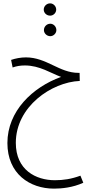

<svg xmlns="http://www.w3.org/2000/svg" viewBox="-20 -727 537 1141"><path d="M278 -634C297 -634 314 -650 314 -670C314 -690 297 -707 278 -707C257 -707 240 -690 240 -670C240 -650 257 -634 278 -634ZM279 -512C298 -512 315 -529 315 -548C315 -569 298 -586 279 -586C258 -586 241 -569 241 -548C241 -529 258 -512 279 -512ZM301 394C345 394 412 388 475 359L458 317C404 337 356 344 306 344C193 344 74 283 74 122C74 -94 287 -239 454 -246L453 -294H446C332 -294 257 -386 134 -386C104 -386 72 -380 46 -371L55 -326C78 -334 100 -338 128 -338C216 -338 282 -292 343 -270C174 -209 24 -67 24 123C24 306 157 394 301 394Z"/></svg>

Font: Noto Sans Arabic ExtCond Light
Style: Regular
Weight: 300
Width: 2
Designer: Monotype Design Team, Nadine Chahine, Nizar Qandah and Khaled Hosny
Foundry: Monotype Imaging Inc.
Version: Version 2.012